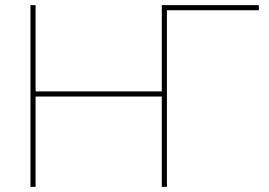

<svg xmlns="http://www.w3.org/2000/svg" viewBox="-20 -730 1051 750"><path d="M632 -690 612 -710H991V-690ZM632 -710V0H612V-353H119V0H99V-710H119V-373H612V-710Z"/></svg>

Font: Raleway Thin
Style: Regular
Weight: 100
Designer: Matt McInerney, Pablo Impallari, Rodrigo Fuenzalida
Foundry: Matt McInerney, Pablo Impallari, Rodrigo Fuenzalida
Version: Version 4.026